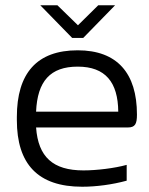

<svg xmlns="http://www.w3.org/2000/svg" viewBox="-20 -700 567 729"><path d="M500 -265C500 -422 425 -509 275 -509C120 -509 44 -422 44 -256V-244C44 -77 124 9 292 9C345 9 406 1 461 -14V-74C414 -61 346 -53 297 -53C181 -53 125 -104 117 -216H465C493 -216 500 -229 500 -265ZM117 -276C122 -392 171 -447 275 -447C380 -447 428 -388 429 -276ZM133 -680 254 -556H296L417 -680H353L276 -604L198 -680Z"/></svg>

Font: LT Wave Text Light
Style: Regular
Weight: 300
Designer: Daniel Lyons
Version: Version 2.5 (Glyphs App)